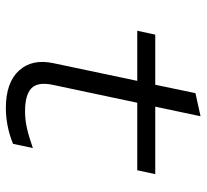

<svg xmlns="http://www.w3.org/2000/svg" viewBox="-44 -634 689 640"><g transform="rotate(90 300.0 -314.5)"><path d="M341 10Q256 10 216 -33.5Q176 -77 191 -148L250 -428H83L96 -488H263L291 -622L368 -639L336 -488H561L548 -428H323L263 -145Q253 -96 275 -75Q297 -54 352 -54Q380 -54 408.5 -60.5Q437 -67 474 -80L460 -14Q431 -2 400.5 4Q370 10 341 10Z"/></g></svg>

Font: Red Hat Mono
Style: Italic
Weight: 400
Italic angle: -12°
Monospace: yes
Designer: Pentagram, MCKL
Foundry: MCKL
Version: Version 1.030